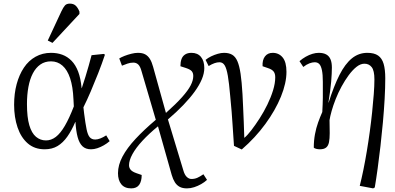

<svg xmlns="http://www.w3.org/2000/svg" viewBox="-20 -811 2183 1061"><path d="M227 14Q171 14 133.5 -18.5Q96 -51 77 -107Q58 -163 58 -232Q58 -294 72 -346Q86 -398 112 -437Q138 -476 176.5 -497.5Q215 -519 262 -519Q296 -519 324.5 -508.5Q353 -498 375.5 -475Q398 -452 412 -415Q426 -378 431 -324H432Q443 -357 452.5 -388Q462 -419 470.5 -449Q479 -479 486 -506L553 -513L560 -509Q543 -458 522.5 -406Q502 -354 481.5 -306Q461 -258 441 -218L445 -183Q452 -128 458.5 -96.5Q465 -65 476 -52.5Q487 -40 506 -40Q519 -40 534.5 -46Q550 -52 567 -63L586 -31Q571 -18 553.5 -8Q536 2 518 8Q500 14 483 14Q453 14 435.5 -3Q418 -20 409 -53.5Q400 -87 397 -137H396Q376 -90 352 -56Q328 -22 298 -4Q268 14 227 14ZM234 -35Q263 -35 288.5 -54.5Q314 -74 338.5 -116Q363 -158 388 -223L386 -261Q383 -332 367.5 -378.5Q352 -425 325 -448.5Q298 -472 262 -472Q228 -472 203 -454.5Q178 -437 161.5 -405.5Q145 -374 137 -330.5Q129 -287 129 -236Q129 -163 142 -119Q155 -75 179 -55Q203 -35 234 -35ZM270 -574 244 -587 319 -748Q330 -771 339 -781Q348 -791 366 -791Q386 -791 398 -780Q410 -769 419 -747V-734Z M705 230Q669 230 650.5 207.5Q632 185 632 146Q632 101 657 54Q682 7 729 -43.5Q776 -94 841 -149L762 -418Q755 -444 744 -454.5Q733 -465 717 -465Q700 -465 684.5 -459.5Q669 -454 654 -448L639 -488Q650 -495 668 -502Q686 -509 706 -514Q726 -519 742 -519Q767 -519 782.5 -510.5Q798 -502 808.5 -485Q819 -468 826 -442L897 -187Q953 -237 986 -274Q1019 -311 1033.5 -339Q1048 -367 1048 -391Q1048 -407 1040 -417Q1032 -427 1008 -435L977 -445Q977 -468 983 -484.5Q989 -501 1003 -510Q1017 -519 1038 -519Q1072 -519 1090.5 -496.5Q1109 -474 1109 -435Q1109 -406 1095.5 -373.5Q1082 -341 1056 -305Q1030 -269 993 -230.5Q956 -192 908 -151L993 130Q1000 155 1012 166.5Q1024 178 1038 178Q1056 178 1070.5 171.5Q1085 165 1104 152L1124 183Q1110 196 1091.5 206.5Q1073 217 1053 223.5Q1033 230 1013 230Q989 230 973 221.5Q957 213 946.5 196.5Q936 180 929 156L853 -113Q803 -72 767 -33Q731 6 712 40.5Q693 75 693 102Q693 116 702 127Q711 138 734 146L763 156Q763 191 749 210.5Q735 230 705 230Z M1316 15 1273 -5Q1271 -36 1269 -64.5Q1267 -93 1265 -124.5Q1263 -156 1260 -194.5Q1257 -233 1252 -282Q1246 -352 1239 -392.5Q1232 -433 1221.5 -450Q1211 -467 1193 -467Q1180 -467 1165.5 -462Q1151 -457 1133 -446L1116 -480Q1129 -491 1146.5 -499.5Q1164 -508 1183 -513.5Q1202 -519 1218 -519Q1245 -519 1263 -508.5Q1281 -498 1292 -472.5Q1303 -447 1309.5 -403Q1316 -359 1320 -291Q1322 -257 1323.5 -218.5Q1325 -180 1327 -137.5Q1329 -95 1330 -49Q1347 -63 1369 -91.5Q1391 -120 1414.5 -156.5Q1438 -193 1457.5 -233Q1477 -273 1489 -312Q1501 -351 1501 -384Q1501 -405 1491.5 -416.5Q1482 -428 1460 -435L1431 -445Q1429 -479 1444 -499Q1459 -519 1487 -519Q1521 -519 1542 -493.5Q1563 -468 1563 -414Q1563 -352 1532.5 -277Q1502 -202 1446.5 -126Q1391 -50 1316 15Z M2042 230 1968 216Q1978 177 1988 128Q1998 79 2007 25Q2016 -29 2023.5 -84Q2031 -139 2036.5 -192Q2042 -245 2045.5 -291Q2049 -337 2049 -372Q2049 -421 2034 -440Q2019 -459 1994 -459Q1972 -459 1950 -441.5Q1928 -424 1907 -395.5Q1886 -367 1867.5 -333Q1849 -299 1835 -263.5Q1821 -228 1812.5 -197.5Q1804 -167 1801 -147Q1802 -105 1802 -75Q1802 -45 1798 -25Q1794 -5 1782 4.5Q1770 14 1748 14Q1737 14 1727.5 11.5Q1718 9 1714 5Q1714 -34 1720.5 -69Q1727 -104 1738 -134.5Q1749 -165 1761 -192Q1762 -214 1763 -233Q1764 -252 1764 -270.5Q1764 -289 1764 -310.5Q1764 -332 1764 -359Q1764 -399 1759 -423Q1754 -447 1744.5 -457Q1735 -467 1719 -467Q1706 -467 1690 -461Q1674 -455 1656 -441L1635 -473Q1651 -487 1669.5 -497.5Q1688 -508 1706.5 -513.5Q1725 -519 1741 -519Q1767 -519 1783 -510Q1799 -501 1806.5 -483Q1814 -465 1814 -438Q1814 -423 1813 -403Q1812 -383 1810 -358.5Q1808 -334 1804 -305.5Q1800 -277 1795 -245L1796 -244Q1825 -336 1856 -397Q1887 -458 1924.5 -488.5Q1962 -519 2010 -519Q2048 -519 2069.5 -504Q2091 -489 2100 -458Q2109 -427 2109 -379Q2109 -326 2105.5 -264Q2102 -202 2096 -135.5Q2090 -69 2082.5 -4Q2075 61 2067 119.5Q2059 178 2051 225Z"/></svg>

Font: Literata Light
Style: Italic
Weight: 300
Italic angle: -2°
Designer: Latin by Veronika Burian and Jose Scaglione. Greek by Irene Vlachou. Cyrillic by Vera Evstafieva
Foundry: TypeTogether
Version: Version 3.103;gftools[0.9.29]